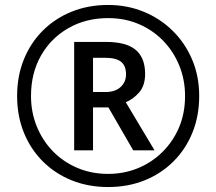

<svg xmlns="http://www.w3.org/2000/svg" viewBox="-20 -744 872 774"><path d="M416 10Q336 10 269 -17Q202 -44 152.5 -93.5Q103 -143 76 -210Q49 -277 49 -357Q49 -437 76 -504Q103 -571 152.5 -620.5Q202 -670 269 -697Q336 -724 416 -724Q492 -724 558.5 -697Q625 -670 675.5 -620.5Q726 -571 754.5 -504Q783 -437 783 -357Q783 -277 756 -210Q729 -143 679.5 -93.5Q630 -44 563 -17Q496 10 416 10ZM416 -43Q480 -43 536 -66Q592 -89 635 -131.5Q678 -174 702 -231Q726 -288 726 -357Q726 -422 703 -479Q680 -536 638.5 -579Q597 -622 540.5 -646.5Q484 -671 416 -671Q326 -671 255.5 -630.5Q185 -590 145 -519.5Q105 -449 105 -357Q105 -292 128 -235Q151 -178 192.5 -135Q234 -92 291 -67.5Q348 -43 416 -43ZM279 -138V-575H407Q489 -575 527 -543Q565 -511 565 -446Q565 -399 541 -371.5Q517 -344 487 -332L603 -138H517L417 -311H355V-138ZM405 -373Q444 -373 466 -393Q488 -413 488 -444Q488 -479 468 -495Q448 -511 404 -511H355V-373Z"/></svg>

Font: Noto Kufi Arabic
Style: Regular
Weight: 400
Designer: Monotype Design Team, David Williams, Khaled Hosny
Foundry: Google LLC
Version: Version 2.109; ttfautohint (v1.8.4.7-5d5b)